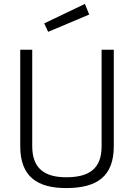

<svg xmlns="http://www.w3.org/2000/svg" viewBox="-20 -948 682 977"><path d="M225 -786 434 -874 412 -928 205 -829ZM144 -695H83V-204C83 -49 170 9 317 9C472 9 559 -49 559 -204V-695H497V-204C497 -88 432 -46 317 -46C209 -46 144 -89 144 -204Z"/></svg>

Font: RazerF5 Light
Style: Regular
Weight: 300
Foundry: Razer Inc.
Version: Version 2